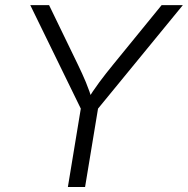

<svg xmlns="http://www.w3.org/2000/svg" viewBox="-20 -748 751 768"><path d="M251.5 0 303.2 -313.5 101.1 -727.5H176.3L291.5 -489.7Q309.1 -453.6 323.5 -419.2Q337.9 -384.8 351.6 -339.4H323.7Q352.1 -385.3 377.9 -419.9Q403.8 -454.6 432.6 -489.7L626.5 -727.5H711.4L372.1 -313.5L320.3 0Z"/></svg>

Font: Inter 16pt Light
Style: Italic
Weight: 300
Italic angle: -9.3988°
Version: Version 4.001;git-66647c0bb